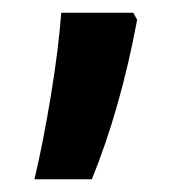

<svg xmlns="http://www.w3.org/2000/svg" viewBox="-20 -147 283 301"><path d="M189 -127H76Q72 -72 60 1.5Q48 75 34 134H124Q146 80 164 17Q182 -46 195 -116Z"/></svg>

Font: Noto Sans Arabic UI ExtraCondensed Semi
Style: Regular
Weight: 600
Width: 3
Designer: Nadine Chahine - Monotype Design Team
Foundry: Monotype Imaging Inc.
Version: Version 1.900